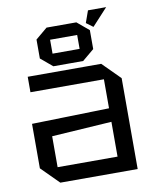

<svg xmlns="http://www.w3.org/2000/svg" viewBox="-92 -909 783 978"><g transform="rotate(-10 300.0 -420.0)"><path d="M50 -90V-320L450 -330V-480H70V-560H450L540 -470V0H140ZM140 -240V-80H450V-260ZM147 -641V-739L208 -790H362L423 -739V-641L362 -590H208ZM215 -654H355V-726H215ZM444 -752 409 -778 431 -840H525Z"/></g></svg>

Font: Tektur
Style: Regular
Weight: 400
Designer: Adam Jagosz
Foundry: Adam Jagosz
Version: Version 1.005;gftools[0.9.30]